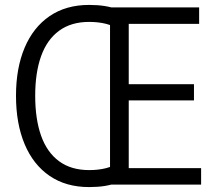

<svg xmlns="http://www.w3.org/2000/svg" viewBox="-20 -750 897 780"><path d="M342 10Q248 10 181.5 -35.5Q115 -81 80 -164.5Q45 -248 45 -361Q45 -473 80 -556Q115 -639 181.5 -684.5Q248 -730 342 -730Q377 -730 405.5 -725.5Q434 -721 460 -711V-630Q440 -646 409.5 -653.5Q379 -661 342 -661Q269 -661 220 -625Q171 -589 147 -522Q123 -455 123 -361Q123 -266 147 -198.5Q171 -131 220 -95Q269 -59 342 -59Q379 -59 409.5 -66.5Q440 -74 460 -90V-9Q434 1 405.5 5.5Q377 10 342 10ZM427 0V-720H789V-653H503V-408H768V-342H503V-67H797V0Z"/></svg>

Font: Instrument Sans SemiCondensed
Style: Regular
Weight: 400
Width: 4
Designer: Rodrigo Fuenzalida
Foundry: fragTYPE
Version: Version 1.000;gftools[0.9.28]